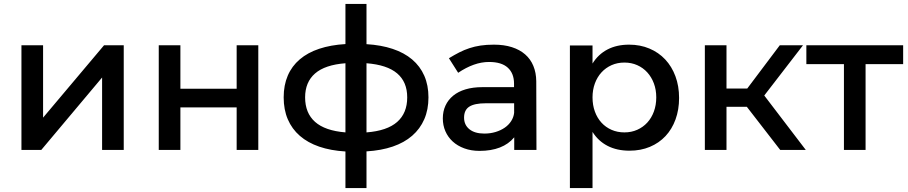

<svg xmlns="http://www.w3.org/2000/svg" viewBox="-20 -762 4617 976"><path d="M89 0V-532H199V-164L509 -532H609V0H499V-368L190 0Z M787 0V-532H897V-311H1183V-532H1293V0H1183V-216H897V0Z M1736 194V8Q1661 3.5 1602.8 -16.5Q1544.5 -36.5 1504.2 -71.5Q1464 -106.5 1443 -155.5Q1422 -204.5 1422 -267Q1422 -329 1442.8 -377.5Q1463.5 -426 1503.8 -460.2Q1544 -494.5 1602.5 -514Q1661 -533.5 1736 -538V-742H1843V-537.5Q1917.5 -533 1976 -513.5Q2034.5 -494 2075 -459.8Q2115.5 -425.5 2136.8 -377Q2158 -328.5 2158 -267Q2158 -205 2136.8 -156Q2115.5 -107 2075.2 -72Q2035 -37 1976.5 -17Q1918 3 1843 7.5V194ZM1531 -267Q1531 -187.5 1581.5 -142.5Q1632 -97.5 1736 -89V-440.5Q1632 -432.5 1581.5 -388.5Q1531 -344.5 1531 -267ZM2050 -267Q2050 -345.5 1998.8 -389Q1947.5 -432.5 1843 -440.5V-89Q1947.5 -97 1998.8 -142Q2050 -187 2050 -267Z M2594 -64Q2565.5 -29.5 2521 -12.2Q2476.5 5 2418 5Q2375 5 2340.2 -7.8Q2305.5 -20.5 2281.2 -42.8Q2257 -65 2244 -95Q2231 -125 2231 -160Q2231 -196 2244.5 -225.2Q2258 -254.5 2283.5 -275.5Q2309 -296.5 2346.5 -307.8Q2384 -319 2432 -319H2593V-337Q2593 -389 2561.2 -418Q2529.5 -447 2466 -447Q2427.5 -447 2388.2 -433Q2349 -419 2309 -392L2262 -466Q2290 -483 2315 -495.8Q2340 -508.5 2366.5 -517.2Q2393 -526 2423 -530.5Q2453 -535 2491 -535Q2542.5 -535 2582.2 -522.2Q2622 -509.5 2649.5 -485.5Q2677 -461.5 2691.2 -427Q2705.5 -392.5 2706 -349L2707 0H2594ZM2442 -83Q2472.5 -83 2499 -91Q2525.5 -99 2545.8 -113Q2566 -127 2578.5 -146.5Q2591 -166 2593.5 -188.5V-237H2449Q2392.5 -237 2365.8 -220Q2339 -203 2339 -164Q2339 -127 2366.2 -105Q2393.5 -83 2442 -83Z M2877 -531H2992V-439Q3021 -486 3068 -510.5Q3115 -535 3178 -535Q3234.5 -535 3281.2 -515.2Q3328 -495.5 3361.5 -459.8Q3395 -424 3413.5 -374.2Q3432 -324.5 3432 -264Q3432 -204.5 3414 -155Q3396 -105.5 3363 -70.2Q3330 -35 3283.5 -15.5Q3237 4 3180 4Q3116 4 3068.5 -20.5Q3021 -45 2992 -91.5V194H2877ZM3154 -444Q3118.5 -444 3088.8 -430.8Q3059 -417.5 3037.5 -394Q3016 -370.5 3004 -338Q2992 -305.5 2992 -267Q2992 -227.5 3004 -194.8Q3016 -162 3037.5 -138.5Q3059 -115 3088.8 -102Q3118.5 -89 3154 -89Q3189.5 -89 3219.2 -102.2Q3249 -115.5 3270.5 -139Q3292 -162.5 3304 -195.2Q3316 -228 3316 -267Q3316 -305.5 3304 -337.8Q3292 -370 3270.5 -393.8Q3249 -417.5 3219.2 -430.8Q3189.5 -444 3154 -444Z M3946 0 3776.5 -219H3673V0H3563V-532H3673V-312H3778.5L3944 -532H4062L3865 -276.5L4076 0Z M4270 0V-436H4079V-532H4571V-436H4380V0Z"/></svg>

Font: Argentum Sans
Style: Regular
Weight: 400
Designer: Julieta Ulanovsky, Owen Earl, Chris M. Simpson, Rasmus Andersson, Cristiano Sobral
Foundry: The Argentum Sans Project Authors
Version: Version 3.135; ttfautohint (v1.8.4.7-5d5b-dirty)